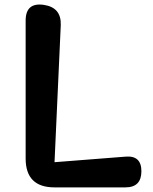

<svg xmlns="http://www.w3.org/2000/svg" viewBox="-20 -811 661 831"><path d="M216 0Q91 0 91 -125V-722Q91 -801 169 -790Q246 -779 243 -702L216 -109L523 -133Q592 -139 592 -70Q592 0 523 0Z"/></svg>

Font: s+UCsàWOS
Style: Regular
Weight: 400
Designer: FontworksQlS√∏0¬ü¬ôs√†OS¬àe[W\~√Ñ: ZERO[P0e√∂QI¬ä0¬ÉFSW0¬ò¬ëQ√°0R¬ûO0Little White Dog0YHv}N_0^_qMagmeta0v
Version: Version 1.000; 20230222